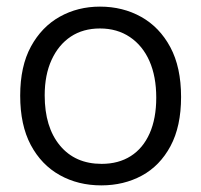

<svg xmlns="http://www.w3.org/2000/svg" viewBox="-20 -547 607 580"><path d="M286 13Q216 13 160.5 -18Q105 -49 73 -109Q41 -169 41 -258Q41 -347 73.5 -406.5Q106 -466 160.5 -496.5Q215 -527 282 -527Q351 -527 406.5 -496Q462 -465 494.5 -404.5Q527 -344 527 -254Q527 -165 495 -105.5Q463 -46 408.5 -16.5Q354 13 286 13ZM287 -52Q338 -52 375 -75.5Q412 -99 432 -144Q452 -189 452 -252Q452 -316 431.5 -362.5Q411 -409 372.5 -435Q334 -461 282 -461Q231 -461 194 -436.5Q157 -412 136 -366.5Q115 -321 115 -259Q115 -163 161 -107.5Q207 -52 287 -52Z"/></svg>

Font: Bricolage Grotesque 72pt Light
Style: Regular
Weight: 300
Designer: Mathieu Triay
Foundry: Atelier Triay
Version: Version 1.001;gftools[0.9.33.dev8+g029e19f]